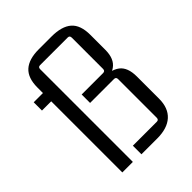

<svg xmlns="http://www.w3.org/2000/svg" viewBox="-187 -736 838 838"><g transform="rotate(-45 232.0 -317.5)"><path d="M77 -451 89 -439H20V-490H89L77 -478V-524Q77 -583 107.5 -610.5Q138 -638 199 -638H278Q341 -638 372 -611Q403 -584 403 -523V-431Q403 -375 370 -352Q337 -329 274 -329L292 -353Q357 -354 387.5 -331Q418 -308 418 -251V-114Q418 -57 385 -27Q352 3 289 3H192V-50H340Q352 -50 352 -63V-301Q352 -314 340 -314H192V-366H324Q330 -366 333.5 -369Q337 -372 337 -379V-572Q337 -585 325 -585H154Q142 -585 142 -572V0H77Z"/></g></svg>

Font: Gemunu Libre ExtraLight Light
Style: Regular
Weight: 300
Version: Version 1.100